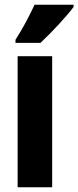

<svg xmlns="http://www.w3.org/2000/svg" viewBox="-20 -786 329 806"><path d="M289 -757V-766H125C104 -721 79 -672 45 -619V-606H150C198 -651 262 -720 289 -757ZM199 0V-550H54V0Z"/></svg>

Font: Noto Sans Arabic UI XCn XBd
Style: Regular
Weight: 800
Width: 2
Designer: Monotype Design Team, Nadine Chahine and Nizar Qandah
Foundry: Monotype Imaging Inc.
Version: Version 2.010